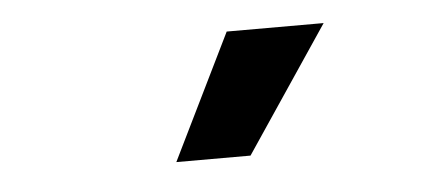

<svg xmlns="http://www.w3.org/2000/svg" viewBox="-28 -822 553 248"><g transform="rotate(-5 248.5 -698.0)"><path d="M192.5 -617.2 272 -779.5H397.7L288.7 -617.2Z"/></g></svg>

Font: InterMG SemiBold
Style: Regular
Weight: 600
Designer: Rasmus Andersson
Foundry: rsms
Version: Version 3.019;December 26, 2023;FontCreator 15.0.0.2955 64-b